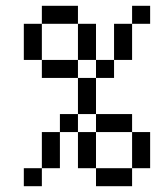

<svg xmlns="http://www.w3.org/2000/svg" viewBox="-20 -645 540 665"><path d="M500 -562.5V-625H437.5V-562.5H375Q375 -562.5 375 -437.5H312.5V-375H250Q250 -375 250 -250H187.5V-187.5H125Q125 -187.5 125 -62.5H62.5V0H125V-62.5H187.5Q187.5 -62.5 187.5 -187.5H250Q250 -187.5 250 -62.5H312.5V0H437.5V-62.5H312.5Q312.5 -62.5 312.5 -187.5H250V-250H312.5V-187.5H437.5Q437.5 -187.5 437.5 -62.5H500Q500 -62.5 500 -187.5H437.5V-250H312.5Q312.5 -250 312.5 -375H375V-437.5H437.5Q437.5 -437.5 437.5 -562.5ZM250 -375V-437.5H125V-375ZM125 -437.5Q125 -437.5 125 -562.5H62.5Q62.5 -562.5 62.5 -437.5ZM250 -437.5H312.5Q312.5 -437.5 312.5 -562.5H250Q250 -562.5 250 -437.5ZM125 -562.5H250V-625H125Z"/></svg>

Font: CalcUnifontExMono
Style: Regular
Weight: 500
Version: Version 15.0.06